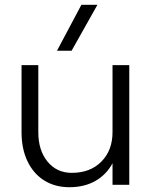

<svg xmlns="http://www.w3.org/2000/svg" viewBox="-20 -772 640 802"><path d="M280 -50Q357 -50 403.5 -97Q450 -144 450 -220V-500H520V0H450V-90Q424 -42 378 -16Q332 10 270 10Q210 10 165 -18Q120 -46 95 -98Q70 -150 70 -220V-500H140V-220Q140 -144 178.5 -97Q217 -50 280 -50ZM320 -752H387L279 -560H218Z"/></svg>

Font: Goli Light
Style: Regular
Weight: 300
Designer: jaikishan Patel
Foundry: MagicType
Version: Version 1.000